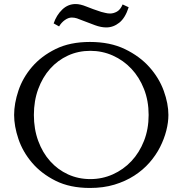

<svg xmlns="http://www.w3.org/2000/svg" viewBox="-20 -920 905 952"><path d="M50 -350Q50 -294 71.5 -230.5Q93 -167 139 -113Q185 -59 256 -23.5Q327 12 426 12Q493 12 547.5 -4.5Q602 -21 645.5 -49Q689 -77 721 -113.5Q753 -150 773.5 -190.5Q794 -231 804.5 -272Q815 -313 815 -350Q815 -406 792 -469.5Q769 -533 721 -587Q673 -641 599.5 -676.5Q526 -712 426 -712Q327 -712 256 -677Q185 -642 139 -588.5Q93 -535 71.5 -471Q50 -407 50 -350ZM148 -350Q148 -420 169.5 -478.5Q191 -537 228.5 -579Q266 -621 317 -644.5Q368 -668 428 -668Q487 -668 539.5 -644.5Q592 -621 631.5 -579Q671 -537 694 -478.5Q717 -420 717 -350Q717 -280 694 -221.5Q671 -163 631.5 -121Q592 -79 539.5 -55.5Q487 -32 428 -32Q368 -32 317 -55.5Q266 -79 228.5 -121Q191 -163 169.5 -221.5Q148 -280 148 -350ZM273 -789Q284 -808 301.5 -820.5Q319 -833 336 -833Q349 -833 361.5 -829Q374 -825 385 -820Q421 -806 451 -795Q481 -784 507 -784Q542 -784 571.5 -807.5Q601 -831 618 -884L588 -898Q577 -872 560 -862.5Q543 -853 526 -853Q514 -853 502.5 -856Q491 -859 482 -861Q439 -875 408.5 -887.5Q378 -900 355 -900Q317 -900 288.5 -872.5Q260 -845 246 -804Z"/></svg>

Font: Tenor Sans
Style: Regular
Weight: 400
Designer: Denis Masharov
Foundry: Denis Masharov
Version: Version 1.1